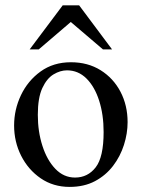

<svg xmlns="http://www.w3.org/2000/svg" viewBox="-20 -697 540 731"><path d="M465.8 -231.9Q465.8 -189 451.9 -145.3Q438 -101.6 410.4 -65.4Q382.8 -29.3 341.6 -7.3Q300.3 14.6 245.1 14.6Q182.6 14.6 135 -18.1Q87.4 -50.8 60.5 -104Q33.7 -157.2 33.7 -219.2Q33.7 -279.8 59.8 -334.7Q85.9 -389.6 134.5 -424.8Q183.1 -460 250 -460Q314.5 -460 363 -429.7Q411.6 -399.4 438.7 -347.7Q465.8 -295.9 465.8 -231.9ZM374.5 -194.3Q374.5 -260.7 357.4 -314Q340.3 -367.2 309.1 -398.2Q277.8 -429.2 234.9 -429.2Q209.5 -429.2 183.8 -413.8Q158.2 -398.4 141.1 -361.6Q124 -324.7 124 -259.8Q124 -195.8 141.6 -141.4Q159.2 -86.9 190.9 -54Q222.7 -21 265.6 -21Q314 -21 344.2 -59.8Q374.5 -98.6 374.5 -194.3ZM406.7 -508.8H372.1L249.5 -613.3L127.4 -508.8H92.8L218.8 -676.8H281.2Z"/></svg>

Font: BabelStone Roman
Style: Regular
Weight: 400
Designer: Walt Agee, Victor Gaultney, Peter Martin, Debbi Hosken, Becca Hirsbrunner (SIL); Andrew West (BabelStone)
Foundry: BabelStone
Version: Version 16.000